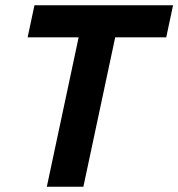

<svg xmlns="http://www.w3.org/2000/svg" viewBox="-20 -710 678 730"><path d="M85 -568 111 -690H638L612 -568H418L297 0H158L279 -568Z"/></svg>

Font: Radio Canada SemiBold
Style: Italic
Weight: 600
Italic angle: -12°
Designer: Charles Daoud, Etienne Aubert Bonn, Alexandre Saumier Demers, Jacques Le Bailly
Foundry: Radio-Canada
Version: Version 2.104; ttfautohint (v1.8.4.7-5d5b);gftools[0.9.28.de